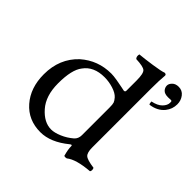

<svg xmlns="http://www.w3.org/2000/svg" viewBox="-178 -867 1047 1047"><g transform="rotate(45 345.5 -343.0)"><path d="M629 -698Q657 -698 674 -676Q691 -654 691 -625Q691 -588 668 -559Q639 -523 585 -516Q580 -521 580 -536Q619 -544 638 -563.5Q657 -583 657 -603Q657 -609 656.5 -612Q656 -615 653.5 -616Q651 -617 649 -617Q647 -617 640.5 -616.5Q634 -616 628 -616Q601 -616 589.5 -628.5Q578 -641 578 -657Q578 -671 591.5 -684.5Q605 -698 629 -698ZM442 -138V-350Q442 -376 438.5 -386Q435 -396 423 -410Q407 -428 373.5 -438.5Q340 -449 306 -449Q223 -449 184 -394Q150 -351 150 -246Q150 -150 198 -95.5Q246 -41 301 -41Q326 -41 360.5 -55.5Q395 -70 424 -95Q442 -111 442 -138ZM430 -56Q348 11 270 11Q176 11 118 -55.5Q60 -122 60 -226Q60 -347 141 -423Q216 -489 318 -489Q335 -489 362.5 -484.5Q390 -480 410.5 -475.5Q431 -471 432 -471Q442 -471 442 -481V-559Q442 -613 428 -626Q414 -639 358 -641Q347 -652 352 -671Q387 -674 445 -682.5Q503 -691 520 -698Q533 -698 533 -688Q529 -648 529 -583V-130Q529 -91 543.5 -77.5Q558 -64 612 -57Q616 -52 616 -43Q616 -34 612 -30Q512 -22 473 10Q462 13 454 10Q443 -28 443 -55Q443 -66 430 -56Z"/></g></svg>

Font: Linux Libertine Mono O
Style: Mono
Weight: 400
Designer: Philipp H. Poll
Foundry: Philipp H. Poll
Version: Version 5.1.7